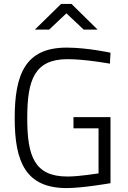

<svg xmlns="http://www.w3.org/2000/svg" viewBox="-20 -950 651 980"><path d="M355 -295H483V-65C478 -65 388 -49 324 -49C155 -49 119 -154 119 -347C119 -541 155 -648 325 -648C416 -648 541 -625 541 -625L544 -681C544 -681 425 -707 320 -707C110 -707 55 -572 55 -347C55 -122 112 10 321 10C402 10 544 -15 544 -15V-352H355ZM158 -799H231L319 -882L407 -799H478L345 -930H292Z"/></svg>

Font: TitilliumText22L
Style: 250 wt
Weight: 300
Designer: Campivisivi
Foundry: Campivisivi
Version: 1.000